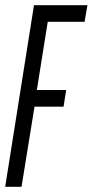

<svg xmlns="http://www.w3.org/2000/svg" viewBox="-28 -720 357 740"><path d="M-8 0 103 -700H309L298 -636H156L114 -373H227L217 -309H105L55 0Z"/></svg>

Font: Georama ExtraCondensed
Style: Italic
Weight: 400
Width: 2
Italic angle: -9°
Designer: Jean-Baptiste Levee
Foundry: Production Type
Version: Version 1.000